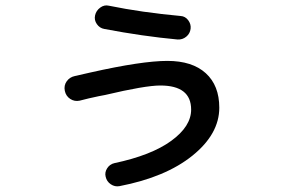

<svg xmlns="http://www.w3.org/2000/svg" viewBox="-20 -627 1040 693"><path d="M267.6 -263.7Q249 -259.8 233.4 -270Q217.8 -280.3 213.9 -299.3Q210 -318.4 220.7 -333.5Q231.4 -348.6 250 -352.5L305.7 -365.2Q492.2 -407.2 584 -407.2Q673.8 -407.2 722.7 -362.8Q771.5 -318.4 771.5 -238.3Q771.5 -143.6 674.8 -65.4Q578.1 12.7 411.1 44.9Q394.5 47.9 379.9 38.1Q365.2 28.3 361.3 10.7Q357.4 -4.9 366.7 -19.5Q376 -34.2 392.6 -38.1Q526.4 -66.4 598.1 -118.7Q669.9 -170.9 669.9 -231.4Q669.9 -318.4 558.6 -318.4Q503.9 -318.4 359.4 -284.2Q353.5 -283.2 336.4 -279.8Q319.3 -276.4 300.8 -272Q282.2 -267.6 267.6 -263.7ZM373 -606.4Q492.2 -582 631.8 -569.3Q648.4 -568.4 659.2 -554.2Q669.9 -540 668 -523.4Q666 -505.9 652.3 -494.6Q638.7 -483.4 621.1 -484.4Q495.1 -496.1 356.4 -522.5Q339.8 -525.4 329.6 -540Q319.3 -554.7 323.2 -571.8Q327.1 -588.9 341.8 -599.6Q356.4 -610.4 373 -606.4Z"/></svg>

Font: Rounded Mgen+ 2m medium
Style: Regular
Weight: 500
Designer: [Source Han Sans]
Ryoko NISHIZUKA  (kana & ideographs); Paul D. Hunt (Latin, Greek & Cyrillic); Wenlong ZHANG  (bopomofo
Version: Version 1.059.20150602